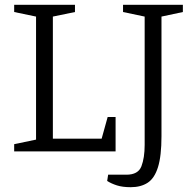

<svg xmlns="http://www.w3.org/2000/svg" viewBox="-20 -630 792 799"><path d="M39 0V-30L130 -49V-561L39 -580V-610H292V-580L200 -561V-53H403L428 -143H461V0ZM524 149Q490 149 466.5 141.5Q443 134 426 123L430 97H506Q555 97 568.5 62Q582 27 582 -27V-561L492 -580V-610H741V-580L652 -561V-63Q652 19 637.5 65.5Q623 112 594.5 130.5Q566 149 524 149Z"/></svg>

Font: Manuale Light
Style: Regular
Weight: 300
Designer: Eduardo Tunni / Pablo Cosgaya
Foundry: Eduardo Tunni / Pablo Cosgaya
Version: Version 1.002